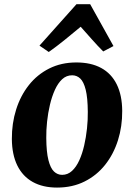

<svg xmlns="http://www.w3.org/2000/svg" viewBox="-20 -856 621 890"><path d="M334 -566.5Q402 -566.5 449.2 -540.8Q496.5 -515 521.2 -464.8Q546 -414.5 546.5 -342Q547 -270 526.8 -205.8Q506.5 -141.5 467.5 -92.2Q428.5 -43 372.2 -14.8Q316 13.5 244.5 13.5Q178.5 13.5 131.8 -12.5Q85 -38.5 60.2 -89Q35.5 -139.5 35 -211.5Q34.5 -284 54.8 -348.2Q75 -412.5 113.8 -461.5Q152.5 -510.5 208.2 -538.5Q264 -566.5 334 -566.5ZM314.5 -507Q288 -507 268.2 -488.8Q248.5 -470.5 234.5 -439.5Q220.5 -408.5 211.5 -370.5Q202.5 -332.5 198.2 -292.2Q194 -252 194.5 -216Q195 -151 204.5 -113.8Q214 -76.5 230.2 -61Q246.5 -45.5 268 -45.5Q294 -45.5 313.8 -63.8Q333.5 -82 347.5 -112.8Q361.5 -143.5 370.2 -181.8Q379 -220 383.2 -260.2Q387.5 -300.5 387 -337.5Q386.5 -403.5 377.2 -440.2Q368 -477 352 -492Q336 -507 314.5 -507ZM206 -615 163 -644.5 334.5 -836.5H398L506 -642.5L458.5 -617.5Q432.5 -643.5 406.2 -673.2Q380 -703 354 -732Q318 -702 280.8 -671.8Q243.5 -641.5 206 -615Z"/></svg>

Font: Merriweather 24pt ExtraBold
Style: Italic
Weight: 800
Italic angle: -7.8°
Version: Version 2.101